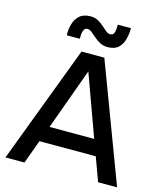

<svg xmlns="http://www.w3.org/2000/svg" viewBox="-132 -1015 947 1113"><g transform="rotate(15 342.0 -459.0)"><path d="M7 0 274 -707H411L677 0H563L511 -142H173L121 0ZM208 -237H476L342 -606ZM412 -771Q386 -771 366 -782Q346 -793 330 -807Q314 -821 300.5 -832Q287 -843 275 -843Q260 -843 253.5 -830.5Q247 -818 246 -802.5Q245 -787 245 -776H167Q166 -812 175 -844Q184 -876 207.5 -897Q231 -918 274 -918Q299 -918 318.5 -907Q338 -896 353.5 -882Q369 -868 382 -857.5Q395 -847 407 -847Q424 -847 429.5 -859Q435 -871 436 -886.5Q437 -902 437 -912H516Q516 -878 507.5 -845.5Q499 -813 477 -792Q455 -771 412 -771Z"/></g></svg>

Font: Onest Medium
Style: Regular
Weight: 500
Designer: Dmitri Voloshin, Andrey Kudryavtsev
Foundry: Dmitri Voloshin, Andrey Kudryavtsev
Version: Version 1.000;gftools[0.9.33]